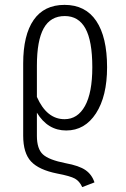

<svg xmlns="http://www.w3.org/2000/svg" viewBox="-20 -554 511 780"><path d="M246.1 108.9Q301.8 119.1 327.6 137.2Q353.5 155.3 363.8 187L314 206.1Q303.2 182.1 284.4 171.6Q265.6 161.1 211.9 150.9Q138.2 136.2 106.2 102.1Q74.2 67.9 74.2 -2.9V-295.9Q74.2 -411.6 116.7 -472.9Q159.2 -534.2 242.2 -534.2Q327.1 -534.2 371.1 -468.8Q415 -403.3 415 -280.8Q415 -163.1 369.9 -93.5Q324.7 -23.9 249 -23.9Q173.8 -23.9 129.9 -96.2V-2Q129.9 50.8 154.3 73.2Q178.7 95.7 246.1 108.9ZM243.2 -488.8Q185.1 -488.8 157.5 -439Q129.9 -389.2 129.9 -287.1V-160.2Q169.9 -69.8 242.2 -69.8Q295.4 -69.8 325.2 -123.5Q355 -177.2 355 -280.8Q355 -387.7 327.1 -438.2Q299.3 -488.8 243.2 -488.8Z"/></svg>

Font: Fira Sans Compressed Light
Style: Regular
Weight: 300
Width: 1
Designer: Carrois Corporate & Edenspiekermann AG
Foundry: Carrois Corporate GbR & Edenspiekermann AG
Version: Version 4.203;PS 004.203;hotconv 1.0.88;makeotf.lib2.5.64775